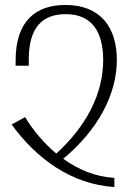

<svg xmlns="http://www.w3.org/2000/svg" viewBox="-20 -744 535 774"><path d="M441 10V-27C367 -31 297 -59 235 -104C375 -220 451 -364 451 -502C451 -635 384 -724 244 -724C123 -724 43 -658 43 -501V-479H96V-505C96 -637 154 -687 245 -687C353 -687 396 -612 396 -502C396 -364 326 -233 207 -125C159 -165 116 -215 81 -272L27 -242C128 -103 269 -1 441 10Z"/></svg>

Font: Noto Serif Armenian Condensed Light
Style: Regular
Weight: 300
Width: 3
Designer: Monotype Design Team
Foundry: Monotype Imaging Inc.
Version: Version 2.008